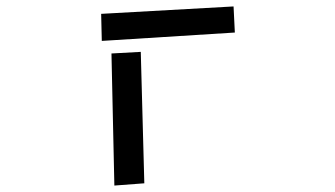

<svg xmlns="http://www.w3.org/2000/svg" viewBox="-20 -549 1040 596"><path d="M294 -506 705 -529 709 -448 296 -422ZM326 -383 417 -388 428 20 335 27Z"/></svg>

Font: Moralerspace Krypton JPDOC
Style: Regular
Weight: 400
Version: v0.0.6; ttfautohint (v1.8.4.7-5d5b-dirty) -l 6 -r 45 -G 200 